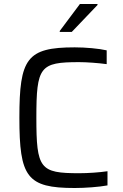

<svg xmlns="http://www.w3.org/2000/svg" viewBox="-20 -933 615 961"><path d="M279 -778V-773H339L468 -908V-913H380ZM354 8C406 8 475 3 518 -5V-76C479 -70 420 -66 376 -66C180 -66 162 -88 162 -344C162 -600 180 -622 376 -622C413 -622 469 -618 514 -612V-681C475 -690 408 -696 354 -696C114 -696 77 -640 77 -344C77 -47 114 8 354 8Z"/></svg>

Font: Saira UNSAM
Style: Regular
Weight: 400
Designer: Hector Gatti with collaboration of the Omnibus-Type team
Foundry: Omnibus-Type
Version: Version 0.072;PS 000.072;hotconv 1.0.88;makeotf.lib2.5.64775